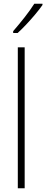

<svg xmlns="http://www.w3.org/2000/svg" viewBox="-20 -1015 249 1035"><path d="M113 0H76V-760H113ZM209 -988Q193 -965 169.5 -937Q146 -909 121 -882.5Q96 -856 75 -837H51V-847Q83 -884 112.5 -921.5Q142 -959 165 -995H209Z"/></svg>

Font: Noto Sans Gujarati UI Condensed ExtraLight
Style: Regular
Weight: 200
Width: 3
Designer: Jelle Bosma - Monotype Design Team, Universal Thirst
Foundry: Monotype Imaging Inc.
Version: Version 2.106; ttfautohint (v1.8.4.7-5d5b)